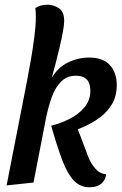

<svg xmlns="http://www.w3.org/2000/svg" viewBox="-20 -774 519 814"><path d="M8 12 95 -433Q103 -474 111.5 -523.5Q120 -573 126 -620.5Q132 -668 132 -702Q132 -722 130 -740Q151 -754 182 -754Q208 -754 230.5 -738.5Q253 -723 252 -683Q252 -670 247 -641.5Q242 -613 233.5 -577Q225 -541 216 -505.5Q207 -470 199 -443Q225 -488 268 -509Q311 -530 357 -530Q417 -530 446 -498Q475 -466 475 -414Q475 -362 450.5 -325.5Q426 -289 388 -265Q350 -241 310 -226L355 -107Q365 -82 383.5 -60Q402 -38 430 -35Q427 -10 409 5Q391 20 360 20Q320 20 293 -8.5Q266 -37 244 -95Q222 -153 197 -241Q237 -251 275 -270Q313 -289 338 -319Q363 -349 363 -390Q363 -453 302 -453Q263 -453 238 -427Q213 -401 199 -361Q185 -321 176 -278L122 0Z"/></svg>

Font: Sansita Swashed
Style: Regular
Weight: 400
Designer: Pablo Cosgaya
Foundry: Omnibus-Type
Version: Version 1.003; ttfautohint (v1.8.3)